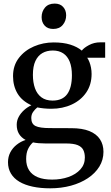

<svg xmlns="http://www.w3.org/2000/svg" viewBox="-20 -789 616 1068"><path d="M259 258.5Q205 258.5 161.8 249.2Q118.5 240 87.8 221.8Q57 203.5 40.8 176.2Q24.5 149 24.5 113.5Q24.5 83 37.5 58.2Q50.5 33.5 73 15.8Q95.5 -2 122.5 -10.5Q98.5 -23.5 85.8 -44.2Q73 -65 73 -95Q73 -118.5 84.2 -139.2Q95.5 -160 113.8 -176.5Q132 -193 154.5 -203.5Q102 -227.5 77.2 -269.2Q52.5 -311 52.5 -365.5Q52.5 -424.5 84.8 -466.5Q117 -508.5 168.8 -530.8Q220.5 -553 278.5 -553Q332 -553 371 -540.8Q410 -528.5 435 -507.5Q446.5 -523 475 -538.2Q503.5 -553.5 537.5 -553.5H565V-468H465Q472 -458 477.5 -443.8Q483 -429.5 486.2 -412.8Q489.5 -396 489.5 -377.5Q489.5 -318.5 460 -275Q430.5 -231.5 379.5 -207.8Q328.5 -184 265 -184Q244.5 -184 224.5 -186Q204.5 -188 187.5 -191.5Q174.5 -181 164.2 -166.5Q154 -152 154 -132.5Q154 -99.5 177.8 -88Q201.5 -76.5 257.5 -76.5L376.5 -76Q437.5 -76 477 -60Q516.5 -44 536 -14.5Q555.5 15 555.5 55.5Q555.5 100.5 532.5 137.8Q509.5 175 469 202Q428.5 229 374.8 243.8Q321 258.5 259 258.5ZM270 210Q319.5 210 360.8 195.5Q402 181 427 153.5Q452 126 452 87.5Q452 62.5 443.2 45Q434.5 27.5 412 18.2Q389.5 9 346.5 9H233Q212.5 9 195 7.5Q177.5 6 163.5 3Q146.5 18 136 40Q125.5 62 125.5 95.5Q125.5 132.5 141.8 158Q158 183.5 190 196.8Q222 210 270 210ZM272.5 -229.5Q327.5 -229.5 353.8 -265.5Q380 -301.5 380 -370.5Q380 -415 367.8 -445.8Q355.5 -476.5 331.8 -492.2Q308 -508 274 -508Q240.5 -508 215.8 -493.8Q191 -479.5 177 -449.8Q163 -420 163 -372.5Q163 -330.5 174.5 -298.2Q186 -266 210.2 -247.8Q234.5 -229.5 272.5 -229.5ZM275.5 -628Q245 -628 228.2 -646.8Q211.5 -665.5 211.5 -693.5Q211.5 -724.5 230.2 -746.8Q249 -769 283.5 -769H284.5Q314.5 -769 331.2 -750.5Q348 -732 348 -704Q348 -673 329.2 -650.5Q310.5 -628 276.5 -628Z"/></svg>

Font: Merriweather 60pt Medium
Style: Regular
Weight: 500
Version: Version 2.100